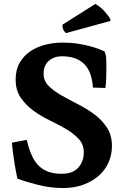

<svg xmlns="http://www.w3.org/2000/svg" viewBox="-20 -937 625 969"><path d="M115 -231Q126 -184 141 -151.5Q156 -119 177 -99Q198 -79 226 -69.5Q254 -60 291 -60Q348 -60 375.5 -91.5Q403 -123 403 -168Q403 -208 377.5 -235.5Q352 -263 314 -285.5Q276 -308 231 -329.5Q186 -351 148 -379Q110 -407 84.5 -444Q59 -481 59 -536Q59 -585 79.5 -620.5Q100 -656 133.5 -678.5Q167 -701 209.5 -711.5Q252 -722 295 -722Q337 -722 372.5 -716.5Q408 -711 435.5 -703.5Q463 -696 481.5 -688.5Q500 -681 507 -678Q515 -663 516 -641.5Q517 -620 517 -600Q517 -570 516 -542.5Q515 -515 512 -493L449 -495Q447 -527 438.5 -555.5Q430 -584 412 -606Q394 -628 364.5 -640.5Q335 -653 292 -653Q254 -653 227 -630.5Q200 -608 200 -564Q200 -529 225.5 -503.5Q251 -478 289.5 -456Q328 -434 372.5 -411.5Q417 -389 455.5 -360.5Q494 -332 519.5 -293.5Q545 -255 545 -200Q545 -156 528 -117.5Q511 -79 479 -50.5Q447 -22 401 -5Q355 12 298 12Q235 12 173.5 -3.5Q112 -19 68 -35Q66 -42 62 -63.5Q58 -85 53.5 -111.5Q49 -138 45.5 -166.5Q42 -195 40 -217ZM461 -917Q487 -903 507.5 -880Q528 -857 537 -840Q539 -833 536 -831L313 -770Q301 -781 297.5 -792.5Q294 -804 296 -813Z"/></svg>

Font: Lusitana
Style: Bold
Weight: 700
Designer: Ana Paula Megda
Foundry: Ana Paula Megda
Version: Version 1.000; ttfautohint (v1.1) -l 8 -r 50 -G 200 -x 14 -D